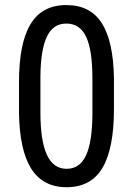

<svg xmlns="http://www.w3.org/2000/svg" viewBox="-20 -741 534 770"><path d="M437 -303.2Q437 -146 391.1 -68.1Q345.2 9.8 247.1 9.8Q151.9 9.8 105 -64.9Q58.1 -139.6 56.2 -289.6V-411.6Q56.2 -567.4 102.3 -644Q148.4 -720.7 246.1 -720.7Q342.3 -720.7 388.4 -647.9Q434.6 -575.2 437 -427.7ZM350.6 -426.8Q350.6 -539.6 325.7 -593Q300.8 -646.5 246.1 -646.5Q192.9 -646.5 168 -594Q143.1 -541.5 142.1 -435.5V-289.1Q142.1 -176.8 168 -120.4Q193.8 -64 247.1 -64Q299.8 -64 324.7 -117.2Q349.6 -170.4 350.6 -279.8Z"/></svg>

Font: Roboto Condensed
Style: Regular
Weight: 400
Designer: Google
Version: Version 2.001047; 2015